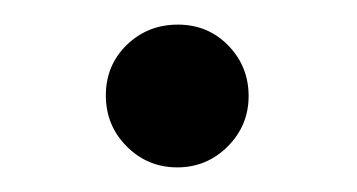

<svg xmlns="http://www.w3.org/2000/svg" viewBox="-20 -377 290 156"><path d="M66 -299.5Q66 -324 83 -340.5Q100 -357 124.5 -357Q149 -357 165.5 -340Q182 -323 182 -299Q182 -275 165 -258Q148 -241 124 -241Q100 -241 83 -258Q66 -275 66 -299.5Z"/></svg>

Font: GFS Didot
Style: Regular
Weight: 400
Designer: Takis Katsoulidis and George D. Matthiopoulos
Foundry: Takis Katsoulidis and George D. Matthiopoulos
Version: Version 1.0